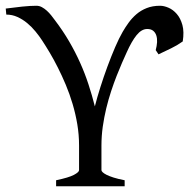

<svg xmlns="http://www.w3.org/2000/svg" viewBox="-20 -650 664 670"><path d="M617.7 -505.4Q597.7 -491.2 577.1 -481.4Q556.6 -471.7 533.2 -460.4L523.4 -475.1Q527.3 -489.7 528.1 -502.9Q528.8 -516.1 525.4 -526.4Q522 -536.6 514.4 -542.7Q506.8 -548.8 493.7 -548.8Q474.1 -548.8 456.8 -527.6Q439.5 -506.3 421.9 -466.8Q415 -451.7 406 -431.2Q397 -410.6 387.2 -385.7Q377.4 -360.8 367.9 -332Q358.4 -303.2 350.8 -272Q343.3 -240.7 338.6 -208Q334 -175.3 334 -142.1V-56.2Q334 -53.2 338.1 -49.1Q342.3 -44.9 351.8 -40Q361.3 -35.2 376.7 -30.3Q392.1 -25.4 415 -21V0H175.8V-21Q220.2 -30.3 238 -39.8Q255.9 -49.3 255.9 -56.2V-142.1Q255.9 -179.7 249.8 -216.1Q243.7 -252.4 233.4 -287.1Q223.1 -321.8 209.7 -353.8Q196.3 -385.7 182.1 -413.8Q168 -441.9 153.6 -466.1Q139.2 -490.2 127 -508.8Q117.2 -523.9 104 -540Q90.8 -556.2 75 -569.3Q59.1 -582.5 40.8 -590.8Q22.5 -599.1 2 -599.1L0 -620.1Q28.8 -624 57.6 -627Q86.4 -629.9 106.9 -629.9Q117.2 -629.9 126.2 -625Q135.3 -620.1 143.3 -612.8Q151.4 -605.5 158.7 -596.4Q166 -587.4 171.9 -579.1Q199.7 -542.5 221.2 -505.6Q242.7 -468.8 259.5 -431.2Q276.4 -393.6 288.8 -355.5Q301.3 -317.4 311 -278.8Q318.8 -309.6 330.3 -345.9Q341.8 -382.3 355 -418Q368.2 -453.6 381.8 -485.4Q395.5 -517.1 408.2 -539.1Q417.5 -555.2 429.2 -571.3Q440.9 -587.4 456.3 -600.6Q471.7 -613.8 491.9 -621.8Q512.2 -629.9 538.6 -629.9Q552.2 -629.9 568.1 -623Q584 -616.2 596.9 -601.3Q609.9 -586.4 616.5 -562.7Q623 -539.1 617.7 -505.4Z"/></svg>

Font: Gentium Unicode
Style: Regular
Weight: 400
Version: Version 1.009